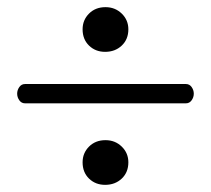

<svg xmlns="http://www.w3.org/2000/svg" viewBox="-20 -526 590 537"><path d="M274 -381Q247 -381 229 -398.5Q211 -416 211 -444Q211 -470 229 -488Q247 -506 275 -506Q302 -506 320.5 -488Q339 -470 339 -444Q339 -416 320.5 -398.5Q302 -381 274 -381ZM50 -237Q40 -237 34 -245.5Q28 -254 28 -264Q28 -274 34 -282.5Q40 -291 50 -291H500Q510 -291 516 -282.5Q522 -274 522 -264Q522 -254 516 -245.5Q510 -237 500 -237ZM274 -9Q247 -9 229 -26.5Q211 -44 211 -72Q211 -98 229 -116Q247 -134 275 -134Q302 -134 320.5 -116Q339 -98 339 -72Q339 -44 320.5 -26.5Q302 -9 274 -9Z"/></svg>

Font: Alice
Style: Regular
Weight: 400
Designer: Ksenia Yerulevich
Foundry: Cyreal (http://www.cyreal.org/)
Version: Version 2.003; ttfautohint (v1.8.3)